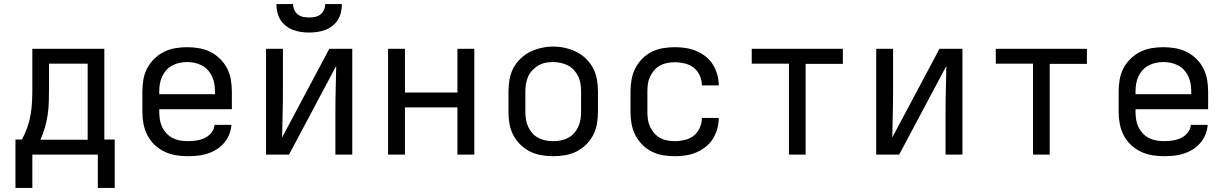

<svg xmlns="http://www.w3.org/2000/svg" viewBox="-20 -760 6040 944"><path d="M139 164H56V-74H88Q103 -102 114 -133Q125 -164 130.5 -196Q136 -228 137.5 -260.5Q139 -293 139 -325V-520H493V-74H544V164H461V0H139ZM179 -73H411V-447H221V-325Q221 -293 220 -260.5Q219 -228 214.5 -196.5Q210 -165 201 -134Q192 -103 179 -73Z M902 8Q873 8 843.5 3Q814 -2 787.5 -15Q761 -28 739.5 -48.5Q718 -69 704.5 -95.5Q691 -122 685.5 -151Q680 -180 680 -210V-310Q680 -339 685 -368.5Q690 -398 703.5 -424Q717 -450 738.5 -471Q760 -492 786 -505Q812 -518 841.5 -523Q871 -528 900 -528Q929 -528 958.5 -523Q988 -518 1014 -505Q1040 -492 1061.5 -471Q1083 -450 1096.5 -424Q1110 -398 1115 -368.5Q1120 -339 1120 -310V-223H763V-210Q763 -191 766 -172Q769 -153 777 -136Q785 -119 798.5 -104.5Q812 -90 828.5 -81.5Q845 -73 864 -69.5Q883 -66 902 -66Q924 -66 945 -69Q966 -72 985.5 -81Q1005 -90 1019 -107Q1033 -124 1035 -146H1118Q1116 -121 1106.5 -98Q1097 -75 1081 -56.5Q1065 -38 1044 -25Q1023 -12 999.5 -4.5Q976 3 951.5 5.5Q927 8 902 8ZM763 -297H1037V-310Q1037 -329 1034 -347.5Q1031 -366 1023 -383.5Q1015 -401 1002.5 -415Q990 -429 973 -438Q956 -447 937.5 -451Q919 -455 900 -455Q881 -455 862.5 -451Q844 -447 827 -438Q810 -429 797.5 -415Q785 -401 777 -383.5Q769 -366 766 -347.5Q763 -329 763 -310Z M1288 0V-520H1371V-312Q1371 -255 1369.5 -198Q1368 -141 1367 -84L1599 -520H1712V0H1629V-208Q1629 -265 1630.5 -322Q1632 -379 1633 -436L1401 0ZM1500 -600Q1480 -600 1459.5 -603Q1439 -606 1420.5 -613Q1402 -620 1385.5 -633Q1369 -646 1358.5 -663Q1348 -680 1343.5 -700Q1339 -720 1339 -740H1421Q1421 -725 1427 -711.5Q1433 -698 1444.5 -689Q1456 -680 1470.5 -677Q1485 -674 1500 -674Q1515 -674 1529.5 -677Q1544 -680 1555.5 -689Q1567 -698 1573 -711.5Q1579 -725 1579 -740H1661Q1661 -720 1656.5 -700Q1652 -680 1641.5 -663Q1631 -646 1614.5 -633Q1598 -620 1579.5 -613Q1561 -606 1540.5 -603Q1520 -600 1500 -600Z M1888 0V-520H1971V-305H2229V-520H2312V0H2229V-232H1971V0Z M2700 8Q2671 8 2641.5 3Q2612 -2 2586 -15Q2560 -28 2538.5 -49Q2517 -70 2503.5 -96Q2490 -122 2485 -151.5Q2480 -181 2480 -210V-310Q2480 -339 2485 -368.5Q2490 -398 2503.5 -424Q2517 -450 2538.5 -471Q2560 -492 2586.5 -505Q2613 -518 2642 -524.5Q2671 -531 2700 -531Q2729 -531 2758 -524.5Q2787 -518 2813.5 -505Q2840 -492 2861.5 -471Q2883 -450 2896.5 -424Q2910 -398 2915 -368.5Q2920 -339 2920 -310V-210Q2920 -181 2915 -151.5Q2910 -122 2896.5 -96Q2883 -70 2861.5 -49Q2840 -28 2814 -15Q2788 -2 2758.5 3Q2729 8 2700 8ZM2700 -66Q2719 -66 2737.5 -69.5Q2756 -73 2773 -82Q2790 -91 2802.5 -105Q2815 -119 2823 -136.5Q2831 -154 2834 -172.5Q2837 -191 2837 -210V-310Q2837 -329 2834 -348Q2831 -367 2823 -384Q2815 -401 2802 -415.5Q2789 -430 2772 -438.5Q2755 -447 2736 -451Q2717 -455 2698 -455Q2679 -455 2660.5 -451Q2642 -447 2626 -437.5Q2610 -428 2597 -414Q2584 -400 2576.5 -383Q2569 -366 2566 -347.5Q2563 -329 2563 -310V-210Q2563 -191 2566 -172.5Q2569 -154 2577 -136.5Q2585 -119 2597.5 -105Q2610 -91 2627 -82Q2644 -73 2662.5 -69.5Q2681 -66 2700 -66Z M3298 8Q3268 8 3239 3Q3210 -2 3184 -15Q3158 -28 3137 -49.5Q3116 -71 3103 -97Q3090 -123 3085 -152Q3080 -181 3080 -210V-310Q3080 -339 3085 -368Q3090 -397 3103 -423Q3116 -449 3137 -470.5Q3158 -492 3184 -505Q3210 -518 3239 -523Q3268 -528 3298 -528Q3325 -528 3351.5 -524Q3378 -520 3403 -509.5Q3428 -499 3449.5 -482Q3471 -465 3485 -442.5Q3499 -420 3506.5 -393.5Q3514 -367 3514 -340Q3514 -340 3514 -340Q3514 -340 3514 -340H3431Q3431 -340 3431 -340Q3431 -340 3431 -340Q3431 -365 3420.5 -388.5Q3410 -412 3391 -427Q3372 -442 3347 -448Q3322 -454 3298 -454Q3279 -454 3260.5 -450.5Q3242 -447 3225.5 -438Q3209 -429 3196.5 -414.5Q3184 -400 3176 -383Q3168 -366 3165.5 -347.5Q3163 -329 3163 -310V-210Q3163 -191 3165.5 -172.5Q3168 -154 3176 -137Q3184 -120 3196.5 -105.5Q3209 -91 3225.5 -82Q3242 -73 3260.5 -69.5Q3279 -66 3298 -66Q3322 -66 3347 -72Q3372 -78 3391 -93Q3410 -108 3420.5 -131.5Q3431 -155 3431 -180Q3431 -180 3431 -180Q3431 -180 3431 -180H3514Q3514 -180 3514 -180Q3514 -180 3514 -180Q3514 -153 3506.5 -126.5Q3499 -100 3485 -77.5Q3471 -55 3449.5 -38Q3428 -21 3403 -10.5Q3378 0 3351.5 4Q3325 8 3298 8Z M3859 0V-447H3676V-520H4124V-446H3941V0Z M4288 0V-520H4371V-312Q4371 -255 4369.5 -198Q4368 -141 4367 -84L4599 -520H4712V0H4629V-208Q4629 -265 4630.5 -322Q4632 -379 4633 -436L4401 0Z M5059 0V-447H4876V-520H5324V-446H5141V0Z M5702 8Q5673 8 5643.5 3Q5614 -2 5587.5 -15Q5561 -28 5539.5 -48.5Q5518 -69 5504.5 -95.5Q5491 -122 5485.5 -151Q5480 -180 5480 -210V-310Q5480 -339 5485 -368.5Q5490 -398 5503.5 -424Q5517 -450 5538.5 -471Q5560 -492 5586 -505Q5612 -518 5641.5 -523Q5671 -528 5700 -528Q5729 -528 5758.5 -523Q5788 -518 5814 -505Q5840 -492 5861.5 -471Q5883 -450 5896.5 -424Q5910 -398 5915 -368.5Q5920 -339 5920 -310V-223H5563V-210Q5563 -191 5566 -172Q5569 -153 5577 -136Q5585 -119 5598.5 -104.5Q5612 -90 5628.5 -81.5Q5645 -73 5664 -69.5Q5683 -66 5702 -66Q5724 -66 5745 -69Q5766 -72 5785.5 -81Q5805 -90 5819 -107Q5833 -124 5835 -146H5918Q5916 -121 5906.5 -98Q5897 -75 5881 -56.5Q5865 -38 5844 -25Q5823 -12 5799.5 -4.5Q5776 3 5751.5 5.5Q5727 8 5702 8ZM5563 -297H5837V-310Q5837 -329 5834 -347.5Q5831 -366 5823 -383.5Q5815 -401 5802.5 -415Q5790 -429 5773 -438Q5756 -447 5737.5 -451Q5719 -455 5700 -455Q5681 -455 5662.5 -451Q5644 -447 5627 -438Q5610 -429 5597.5 -415Q5585 -401 5577 -383.5Q5569 -366 5566 -347.5Q5563 -329 5563 -310Z"/></svg>

Font: Iosevka Meiseki Sans
Style: Regular
Weight: 400
Monospace: yes
Designer: Belleve Invis
Foundry: Belleve Invis
Version: Version 11.2.6; ttfautohint (v1.8.4)